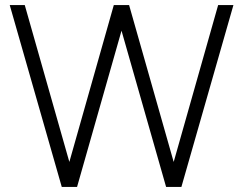

<svg xmlns="http://www.w3.org/2000/svg" viewBox="-20 -740 962 760"><path d="M285 0 461 -618.5 637.5 0H698L904 -720H843.5L667.5 -99L491 -720H430.5L254.5 -99L78 -720H18.5L224.5 0Z"/></svg>

Font: Vela Sans Light
Style: Regular
Weight: 300
Designer: Principal design: Mikhail Sharanda - project Manrope.
Design modification: Ravid Balaliev
Foundry: Mikhail Sharanda
Version: Version 1.001